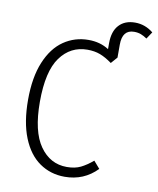

<svg xmlns="http://www.w3.org/2000/svg" viewBox="-91 -895 804 977"><g transform="rotate(10 311.0 -406.5)"><path d="M622 -790 598 -754Q582 -765 566.5 -771Q551 -777 531 -777Q470 -777 470 -700V-633L441 -600Q408 -624 379 -635Q350 -646 313 -646Q226 -646 173 -573.5Q120 -501 120 -343Q120 -190 173 -115Q226 -40 312 -40Q354 -40 383.5 -54.5Q413 -69 445 -96L477 -59Q409 11 310 11Q237 11 180 -28.5Q123 -68 91 -147.5Q59 -227 59 -343Q59 -459 92 -538.5Q125 -618 182 -657Q239 -696 310 -696Q370 -696 415 -667V-698Q415 -759 445 -791.5Q475 -824 528 -824Q580 -824 622 -790Z"/></g></svg>

Font: Fira Sans Condensed Light
Style: Regular
Weight: 300
Width: 3
Designer: bBox Type GmbH & Carrois Corporate GbR & Edenspiekermann AG
Foundry: bBox Type GmbH & Carrois Corporate GbR & Edenspiekermann AG
Version: Version 4.301